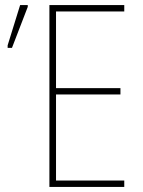

<svg xmlns="http://www.w3.org/2000/svg" viewBox="-20 -734 560 754"><path d="M468 0V-25H200V-363H453V-388H200V-689H468V-714H174V0ZM10 -546H27L89 -707V-714H59L10 -556Z"/></svg>

Font: Noto Sans Condensed Thin
Style: Regular
Weight: 100
Width: 3
Designer: Monotype Design Team
Foundry: Monotype Imaging Inc.
Version: Version 2.013